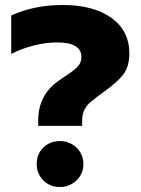

<svg xmlns="http://www.w3.org/2000/svg" viewBox="-20 -734 563 769"><path d="M133 -251Q133 -353 214 -410L240 -428Q277 -452 291.5 -467.5Q306 -483 306 -506Q306 -564 209 -564Q164 -564 116 -552Q68 -540 25 -518V-672Q117 -714 231 -714Q354 -714 426 -662.5Q498 -611 498 -520Q498 -469 475 -437.5Q452 -406 397 -367Q360 -340 343 -325.5Q326 -311 317.5 -293Q309 -275 309 -249V-230H133ZM127 -77Q127 -117 153.5 -143Q180 -169 220 -169Q259 -169 286.5 -142.5Q314 -116 314 -77Q314 -38 286.5 -11.5Q259 15 220 15Q180 15 153.5 -11.5Q127 -38 127 -77Z"/></svg>

Font: Prompt
Style: Bold
Weight: 700
Designer: Katatrad Team
Foundry: CadsonDemak
Version: Version 1.000